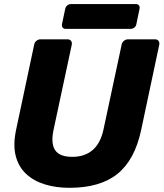

<svg xmlns="http://www.w3.org/2000/svg" viewBox="-20 -888 782 918"><path d="M311.6 10Q247.6 10 194.1 -6.5Q140.6 -23 104.5 -56.9Q68.4 -90.8 55.1 -142.8Q41.8 -194.9 56.8 -266.6L143.4 -674.5Q145.4 -685.5 154.1 -692.8Q162.9 -700 173.5 -700H302.7Q313.7 -700 319.5 -692.8Q325.2 -685.5 323.2 -674.5L236.2 -268Q222.2 -202.9 243.3 -170.5Q264.4 -138.1 325.4 -138.1Q384.9 -138.1 422.8 -170.5Q460.6 -202.9 474.6 -268L561.6 -674.5Q563.6 -685.5 572.6 -692.8Q581.5 -700 592.1 -700H721.4Q732 -700 737.7 -692.8Q743.5 -685.5 741.5 -674.5L654.9 -266.6Q624.5 -123.5 541.8 -56.8Q459.1 10 311.6 10ZM294.1 -750Q284.1 -750 279.5 -756.3Q274.9 -762.6 276.5 -772.6L291.8 -845.9Q293.8 -855.9 301.6 -862.2Q309.4 -868.5 319.4 -868.5H629.6Q639.6 -868.5 644.4 -862.2Q649.2 -855.9 647.2 -845.9L632 -772.6Q630.4 -762.6 622.4 -756.3Q614.4 -750 604.4 -750Z"/></svg>

Font: Rubik Light
Style: Italic
Weight: 300
Italic angle: -12°
Designer: Hubert and Fischer
Foundry: Hubert and Fischer
Version: Version 2.300;gftools[0.9.30]